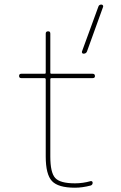

<svg xmlns="http://www.w3.org/2000/svg" viewBox="-20 -830 540 859"><path d="M353.5 -589.8Q349.6 -589.8 347.7 -592.8Q345.7 -595.7 346.7 -599.6L419.9 -799.8Q422.9 -809.6 433.6 -809.6Q437.5 -809.6 439.9 -806.6Q442.4 -803.7 441.4 -799.8L369.1 -599.6Q365.2 -589.8 353.5 -589.8ZM75.2 -480.5Q65.4 -480.5 65.4 -490.2Q65.4 -500 75.2 -500H179.7Q184.6 -500 184.6 -504.9V-679.7Q184.6 -689.5 194.8 -689.9Q205.1 -690.4 205.1 -679.7V-504.9Q205.1 -500 210 -500H394.5Q404.3 -500 404.8 -490.2Q405.3 -480.5 394.5 -480.5H210Q205.1 -480.5 205.1 -474.6V-129.9Q205.1 -57.6 227.1 -33.7Q249 -9.8 315.4 -9.8Q350.6 -9.8 384.8 -19.5Q388.7 -20.5 391.6 -18.6Q394.5 -16.6 394.5 -12.7Q394.5 -2.9 385.7 0Q348.6 9.8 315.4 9.8Q240.2 9.8 212.4 -20Q184.6 -49.8 184.6 -129.9V-474.6Q184.6 -479.5 179.7 -480.5Z"/></svg>

Font: Rounded-L Mgen+ 2m thin
Style: Regular
Weight: 100
Designer: [Source Han Sans]
Ryoko NISHIZUKA  (kana & ideographs); Paul D. Hunt (Latin, Greek & Cyrillic); Wenlong ZHANG  (bopomofo
Version: Version 1.059.20150602